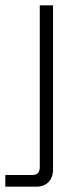

<svg xmlns="http://www.w3.org/2000/svg" viewBox="-60 -504 302 724"><path d="M140 134Q140 165 123 182.5Q106 200 76 200H-40V156H62Q90 156 90 126V-484H140Z"/></svg>

Font: Space Grotesk Variable
Style: Regular
Weight: 400
Designer: Florian Karsten (Space Grotesk), Colophon Foundry (Space Mono)
Foundry: Florian Karsten
Version: Version 1.106